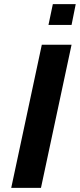

<svg xmlns="http://www.w3.org/2000/svg" viewBox="-20 -903 384 923"><path d="M34 0 181 -688H324L177 0ZM213 -783 234 -883H344L324 -783Z"/></svg>

Font: Saira SemiBold
Style: Italic
Weight: 600
Italic angle: -12°
Designer: Hector Gatti with collaboration of the Omnibus-Type team
Foundry: Omnibus-Type
Version: Version 1.100; ttfautohint (v1.8.3)